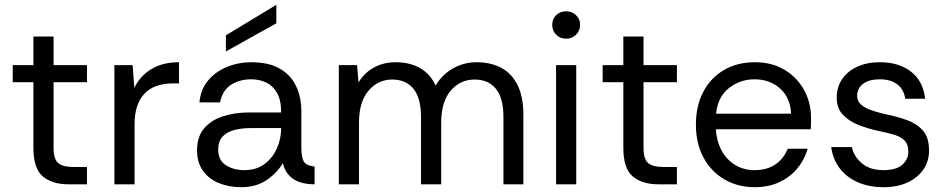

<svg xmlns="http://www.w3.org/2000/svg" viewBox="-20 -767 3937 799"><path d="M265 0Q197 0 158 -33Q119 -66 119 -152V-425H33V-496H119V-615H203V-496H342V-425H203V-152Q203 -105 222 -88.5Q241 -72 289 -72H342V0Z M456 0V-496H532L539 -401Q562 -450 609 -479Q656 -508 725 -508V-420H702Q620 -420 580 -376Q540 -332 540 -250V0Z M984 12Q933 12 891 -5Q849 -22 824.5 -56.5Q800 -91 800 -141Q800 -199 830 -233.5Q860 -268 909.5 -283.5Q959 -299 1016 -299H1150Q1150 -351 1132.5 -381Q1115 -411 1087 -424Q1059 -437 1025 -437Q976 -437 940.5 -413.5Q905 -390 896 -341H810Q815 -395 846 -432Q877 -469 924.5 -488.5Q972 -508 1025 -508Q1100 -508 1146 -480.5Q1192 -453 1213 -407Q1234 -361 1234 -305V-153Q1234 -116 1243 -97Q1252 -78 1289 -74V0Q1256 0 1229 -8.5Q1202 -17 1183.5 -36.5Q1165 -56 1157 -88Q1132 -46 1088.5 -17Q1045 12 984 12ZM997 -59Q1047 -59 1081 -84.5Q1115 -110 1132.5 -150Q1150 -190 1150 -233V-234H1023Q988 -234 957 -226.5Q926 -219 907 -199.5Q888 -180 888 -145Q888 -100 920 -79.5Q952 -59 997 -59ZM920 -553V-620L1130 -747V-670Z M1390 0V-496H1466L1472 -424Q1496 -464 1536 -486Q1576 -508 1626 -508Q1685 -508 1727.5 -484Q1770 -460 1793 -411Q1819 -456 1864.5 -482Q1910 -508 1963 -508Q2023 -508 2066.5 -484.5Q2110 -461 2134 -412.5Q2158 -364 2158 -290V0H2075V-281Q2075 -358 2044 -397Q2013 -436 1955 -436Q1895 -436 1855.5 -389.5Q1816 -343 1816 -257V0H1732V-281Q1732 -358 1701 -397Q1670 -436 1612 -436Q1553 -436 1513.5 -389.5Q1474 -343 1474 -257V0Z M2336 -606Q2311 -606 2294.5 -622.5Q2278 -639 2278 -664Q2278 -688 2294.5 -704Q2311 -720 2336 -720Q2360 -720 2377 -704Q2394 -688 2394 -664Q2394 -639 2377 -622.5Q2360 -606 2336 -606ZM2294 0V-496H2378V0Z M2720 0Q2652 0 2613 -33Q2574 -66 2574 -152V-425H2488V-496H2574V-615H2658V-496H2797V-425H2658V-152Q2658 -105 2677 -88.5Q2696 -72 2744 -72H2797V0Z M3120 12Q3051 12 2995.5 -20Q2940 -52 2908 -110.5Q2876 -169 2876 -248Q2876 -326 2906.5 -384.5Q2937 -443 2992.5 -475.5Q3048 -508 3122 -508Q3192 -508 3244 -477Q3296 -446 3325.5 -393.5Q3355 -341 3355 -276Q3355 -262 3355 -254Q3355 -246 3354 -229H2959Q2962 -180 2982.5 -141.5Q3003 -103 3038.5 -81Q3074 -59 3120 -59Q3172 -59 3207 -83Q3242 -107 3258 -148H3341Q3328 -102 3298 -66Q3268 -30 3223.5 -9Q3179 12 3120 12ZM2960 -294H3272Q3269 -361 3226 -399Q3183 -437 3120 -437Q3060 -437 3013.5 -400.5Q2967 -364 2960 -294Z M3656 12Q3597 12 3550 -8.5Q3503 -29 3474.5 -66.5Q3446 -104 3439 -155H3525Q3533 -116 3566.5 -87.5Q3600 -59 3657 -59Q3710 -59 3735 -81.5Q3760 -104 3760 -135Q3760 -165 3745.5 -181Q3731 -197 3703.5 -205.5Q3676 -214 3636 -222Q3594 -231 3554 -246.5Q3514 -262 3488 -289Q3462 -316 3462 -360Q3462 -404 3484 -437Q3506 -470 3546.5 -489Q3587 -508 3642 -508Q3721 -508 3771.5 -468.5Q3822 -429 3830 -356H3747Q3742 -394 3714.5 -415.5Q3687 -437 3641 -437Q3596 -437 3571.5 -418Q3547 -399 3547 -368Q3547 -348 3561 -334Q3575 -320 3601.5 -310Q3628 -300 3664 -292Q3714 -282 3755 -267Q3796 -252 3821 -223.5Q3846 -195 3846 -142Q3847 -98 3823.5 -63Q3800 -28 3757.5 -8Q3715 12 3656 12Z"/></svg>

Font: Rethink Sans
Style: Regular
Weight: 400
Designer: The Rethink Sans project authors (Hans Thiessen). DM Sans designed by Colophon Foundry.
Foundry: Rethink Communications LLC
Version: Version 1.001